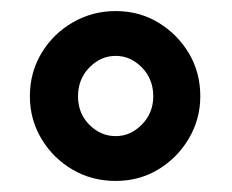

<svg xmlns="http://www.w3.org/2000/svg" viewBox="-20 -749 419 347"><path d="M189 -422Q146 -422 111 -442.5Q76 -463 55 -498Q34 -533 34 -575Q34 -618 55 -653Q76 -688 111.5 -708.5Q147 -729 189 -729Q232 -729 266.5 -708Q301 -687 321.5 -652.5Q342 -618 342 -575Q342 -534 321.5 -499Q301 -464 266.5 -443Q232 -422 189 -422ZM189 -503Q216 -503 236.5 -524Q257 -545 257 -575Q257 -606 236.5 -627Q216 -648 189 -648Q162 -648 141.5 -627Q121 -606 121 -575Q121 -544 141.5 -523.5Q162 -503 189 -503Z"/></svg>

Font: Lil Grotesk Black
Style: Regular
Weight: 900
Designer: Bastien Sozeau
Foundry: NBR — Bastien Sozeau
Version: Version 3.003; ttfautohint (v1.8.4.7-5d5b);gftools[0.9.33]